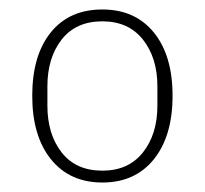

<svg xmlns="http://www.w3.org/2000/svg" viewBox="-20 -759 432 405"><path d="M48 -557Q48 -642 87 -690.5Q126 -739 196 -739Q265 -739 304.5 -690.5Q344 -642 344 -557Q344 -472 304.5 -423Q265 -374 196 -374Q127 -374 87.5 -423Q48 -472 48 -557ZM312 -536V-577Q312 -637 281.5 -675.5Q251 -714 196 -714Q140 -714 110 -675.5Q80 -637 80 -577V-536Q80 -476 110 -437.5Q140 -399 196 -399Q251 -399 281.5 -437.5Q312 -476 312 -536Z"/></svg>

Font: IBM Plex Sans JP ExtraLight
Style: Regular
Weight: 200
Designer: Mike Abbink; Paul van der Laan; Pieter van Rosmalen; Wujin Sim; Yejin Wi; Jinhee Kim; Boomi Park; Yona Kim; Kichan Ma
Foundry: Sandoll Inc.
Version: Version 1.001